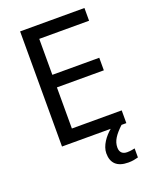

<svg xmlns="http://www.w3.org/2000/svg" viewBox="-169 -807 893 1119"><g transform="rotate(-20 278.0 -247.0)"><path d="M398 116C398 75 421 43 466 0H496V-79H187V-334H478V-412H187V-635H496V-714H97V0H399C363 30 326 78 326 126C326 185 358 220 429 220C455 220 472 216 491 211V155C480 157 465 161 443 161C415 161 398 146 398 116Z"/></g></svg>

Font: Noto Sans Hebrew Droid
Style: Bold
Weight: 700
Designer: Monotype Design Team
Foundry: Monotype Imaging Inc.
Version: Version 1.100